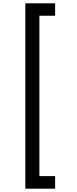

<svg xmlns="http://www.w3.org/2000/svg" viewBox="-20 -954 463 1160"><path d="M313 -934V-859H218V110H313V186H133V-934Z"/></svg>

Font: Poppins A&M
Style: Regular-A&M
Weight: 400
Designer: Ninad Kale (Devanagari), Jonny Pinhorn (Latin)
Foundry: Indian Type Foundry
Version: 4.004